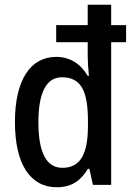

<svg xmlns="http://www.w3.org/2000/svg" viewBox="-20 -780 560 810"><path d="M220 10C282 10 321 -18 351 -68H357L372 0H449V-602H512V-674H449V-760H350V-674H217V-602H350V-543C350 -524 352 -492 355 -460H350C321 -510 276 -540 217 -540C108 -540 43 -442 43 -265C43 -87 108 10 220 10ZM243 -72C176 -72 142 -136 142 -264C142 -386 174 -454 241 -454C323 -454 351 -395 351 -269V-249C351 -128 318 -72 243 -72Z"/></svg>

Font: Noto Sans Gujarati Condensed Medium
Style: Regular
Weight: 500
Width: 3
Designer: Jelle Bosma - Monotype Design Team, Universal Thirst
Foundry: Monotype Imaging Inc.
Version: Version 2.106